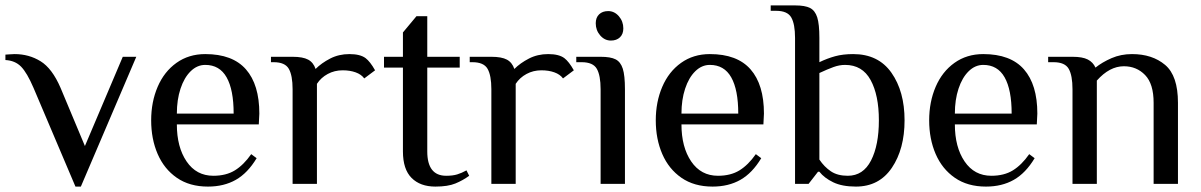

<svg xmlns="http://www.w3.org/2000/svg" viewBox="-25 -680 4443 710"><path d="M99 -355Q75 -411 53 -433.5Q31 -456 -5 -458V-478Q0 -478 9.5 -479Q19 -480 29 -480Q82 -480 125 -453.5Q168 -427 199 -355L289 -140L429 -470H479L274 10H254Z M534 -235Q534 -303 558 -359Q582 -415 627.5 -447.5Q673 -480 734 -480Q835 -480 884.5 -423.5Q934 -367 934 -260L932 -220H629Q629 -136 665 -83Q701 -30 764 -30Q811 -30 843.5 -50Q876 -70 904 -110L924 -95Q891 -40 847 -15Q803 10 744 10Q676 10 629 -22.5Q582 -55 558 -110.5Q534 -166 534 -235ZM839 -260Q839 -348 813 -394Q787 -440 734 -440Q704 -440 680 -416.5Q656 -393 642.5 -352Q629 -311 629 -260Z M1057 -350Q1057 -401 1043 -425.5Q1029 -450 987 -450H977V-470H1057Q1095 -470 1114.5 -459.5Q1134 -449 1142 -425Q1164 -447 1196 -463.5Q1228 -480 1267 -480Q1307 -480 1327 -465Q1344 -452 1362 -420L1322 -390Q1311 -405 1290 -412.5Q1269 -420 1242 -420Q1212 -420 1187 -406.5Q1162 -393 1147 -370V-340V0H1057Z M1465 -120V-430H1395V-470H1465V-560L1515 -620H1555V-470H1675V-430H1555V-120Q1555 -30 1625 -30Q1649 -30 1665.5 -35Q1682 -40 1700 -50L1710 -30Q1687 -13 1659 -1.5Q1631 10 1585 10Q1529 10 1497 -22Q1465 -54 1465 -120Z M1792 -350Q1792 -401 1778 -425.5Q1764 -450 1722 -450H1712V-470H1792Q1830 -470 1849.5 -459.5Q1869 -449 1877 -425Q1899 -447 1931 -463.5Q1963 -480 2002 -480Q2042 -480 2062 -465Q2079 -452 2097 -420L2057 -390Q2046 -405 2025 -412.5Q2004 -420 1977 -420Q1947 -420 1922 -406.5Q1897 -393 1882 -370V-340V0H1792Z M2178 -594Q2178 -615 2190.5 -627Q2203 -639 2224 -639Q2247 -639 2263.5 -620Q2280 -601 2280 -575Q2280 -554 2267.5 -542Q2255 -530 2234 -530Q2211 -530 2194.5 -549Q2178 -568 2178 -594ZM2196 -350Q2196 -401 2182 -425.5Q2168 -450 2126 -450H2106V-470H2196Q2233 -470 2251.5 -460.5Q2270 -451 2278 -426Q2286 -401 2286 -350V0H2196Z M2400 -235Q2400 -303 2424 -359Q2448 -415 2493.5 -447.5Q2539 -480 2600 -480Q2701 -480 2750.5 -423.5Q2800 -367 2800 -260L2798 -220H2495Q2495 -136 2531 -83Q2567 -30 2630 -30Q2677 -30 2709.5 -50Q2742 -70 2770 -110L2790 -95Q2757 -40 2713 -15Q2669 10 2610 10Q2542 10 2495 -22.5Q2448 -55 2424 -110.5Q2400 -166 2400 -235ZM2705 -260Q2705 -348 2679 -394Q2653 -440 2600 -440Q2570 -440 2546 -416.5Q2522 -393 2508.5 -352Q2495 -311 2495 -260Z M3005 -45H3000L2965 0H2915V-540Q2915 -591 2901 -615.5Q2887 -640 2845 -640H2825V-660H2915Q2952 -660 2970.5 -650.5Q2989 -641 2997 -616Q3005 -591 3005 -540V-450Q3034 -464 3063 -472Q3092 -480 3130 -480Q3223 -480 3271.5 -411Q3320 -342 3320 -235Q3320 -129 3273 -59.5Q3226 10 3140 10Q3089 10 3056 -6Q3023 -22 3005 -45ZM3225 -235Q3225 -328 3194.5 -384Q3164 -440 3100 -440Q3079 -440 3057 -432Q3035 -424 3005 -410V-90Q3023 -63 3047.5 -46.5Q3072 -30 3110 -30Q3167 -30 3196 -86.5Q3225 -143 3225 -235Z M3411 -235Q3411 -303 3435 -359Q3459 -415 3504.5 -447.5Q3550 -480 3611 -480Q3712 -480 3761.5 -423.5Q3811 -367 3811 -260L3809 -220H3506Q3506 -136 3542 -83Q3578 -30 3641 -30Q3688 -30 3720.5 -50Q3753 -70 3781 -110L3801 -95Q3768 -40 3724 -15Q3680 10 3621 10Q3553 10 3506 -22.5Q3459 -55 3435 -110.5Q3411 -166 3411 -235ZM3716 -260Q3716 -348 3690 -394Q3664 -440 3611 -440Q3581 -440 3557 -416.5Q3533 -393 3519.5 -352Q3506 -311 3506 -260Z M3941 -350Q3941 -401 3927 -425.5Q3913 -450 3871 -450H3851V-470H3941Q3978 -470 3997.5 -460Q4017 -450 4026 -430Q4051 -450 4085.5 -465Q4120 -480 4161 -480Q4236 -480 4283.5 -440Q4331 -400 4331 -300V0H4241V-300Q4241 -370 4209.5 -402.5Q4178 -435 4131 -435Q4078 -435 4031 -382V0H3941Z"/></svg>

Font: El Messiri
Style: Regular
Weight: 400
Designer: Mohamed Gaber
Foundry: Kief Type Foundry
Version: Version 2.006